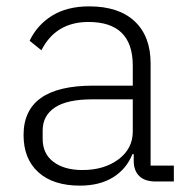

<svg xmlns="http://www.w3.org/2000/svg" viewBox="-20 -570 595 603"><path d="M54 -146Q54 -301 272 -301H397V-364Q397 -501 258 -501Q155 -501 110 -412L73 -442Q97 -492 144 -521Q191 -550 260 -550Q353 -550 403 -503Q453 -456 453 -371V-50H526V0H469Q435 0 417.5 -17Q400 -34 400 -65V-86H396Q377 -39 335 -13Q293 13 231 13Q147 13 100.5 -29Q54 -71 54 -146ZM397 -157V-258H270Q191 -258 152.5 -232.5Q114 -207 114 -160V-134Q114 -87 148 -61.5Q182 -36 239 -36Q307 -36 352 -69.5Q397 -103 397 -157Z"/></svg>

Font: IBM Plex Sans JP Light
Style: Regular
Weight: 300
Designer: Mike Abbink; Paul van der Laan; Pieter van Rosmalen; Wujin Sim; Yejin Wi; Jinhee Kim; Boomi Park; Yona Kim; Kichan Ma
Foundry: Sandoll Inc.
Version: Version 1.002